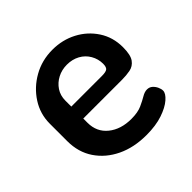

<svg xmlns="http://www.w3.org/2000/svg" viewBox="-131 -605 738 738"><g transform="rotate(-45 237.5 -236.0)"><path d="M269 8Q201 8 149 -17Q97 -42 67 -86.5Q37 -131 37 -191V-286Q37 -339 65.5 -383Q94 -427 141 -453.5Q188 -480 245 -480Q299 -480 344 -456.5Q389 -433 416.5 -391Q444 -349 444 -295Q444 -253 431 -235Q418 -217 397 -213Q376 -209 353 -209H142V-186Q142 -136 178.5 -106.5Q215 -77 272 -77Q307 -77 329 -87Q351 -97 366 -106Q381 -115 394 -115Q407 -115 416 -107Q425 -99 430 -88Q435 -77 435 -68Q435 -53 414.5 -35Q394 -17 357 -4.5Q320 8 269 8ZM142 -274H308Q330 -274 337.5 -280Q345 -286 345 -304Q345 -330 332 -352.5Q319 -375 296 -387.5Q273 -400 244 -400Q216 -400 193 -388Q170 -376 156 -355Q142 -334 142 -306Z"/></g></svg>

Font: Dosis SemiBold
Style: Regular
Weight: 600
Designer: EdgarTolentino, PabloImpallari, IginoMarini
Foundry: EdgarTolentino, PabloImpallari, IginoMarini
Version: Version 3.001; ttfautohint (v1.8.2)